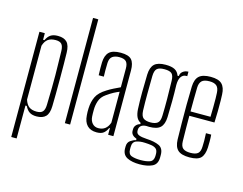

<svg xmlns="http://www.w3.org/2000/svg" viewBox="-128 -1005 1782 1410"><g transform="rotate(15 763.0 -300.0)"><path d="M60 200V-600H101V-550H111Q125 -579 145 -592.5Q165 -606 200 -606Q247 -606 269.5 -582Q292 -558 293 -503Q294 -469 294.5 -415.5Q295 -362 295 -301.5Q295 -241 294.5 -186.5Q294 -132 293 -97Q292 -42 269 -18Q246 6 199 6Q166 6 146 -7Q126 -20 111 -50H101V200ZM191 -28Q223 -28 237 -43.5Q251 -59 252 -95Q254 -172 255 -226Q256 -280 255.5 -322.5Q255 -365 254 -407.5Q253 -450 252 -505Q251 -541 237.5 -556.5Q224 -572 192 -572Q155 -572 133.5 -556Q112 -540 101 -505V-95Q113 -58 134.5 -43Q156 -28 191 -28Z M414 0V-800H454V0Z M656 5Q609 5 583.5 -21.5Q558 -48 555 -97Q554 -112 553.5 -123.5Q553 -135 554 -151Q556 -201 574.5 -239.5Q593 -278 647 -311Q667 -324 694 -337.5Q721 -351 743 -361V-504Q743 -540 728 -556Q713 -572 675 -572Q644 -572 624 -558.5Q604 -545 602 -509Q601 -479 601 -451.5Q601 -424 602 -404H563Q562 -433 561.5 -457Q561 -481 562 -502Q564 -555 590 -580.5Q616 -606 678 -606Q738 -606 760.5 -580.5Q783 -555 783 -499V0H743V-50H738Q728 -26 710 -10.5Q692 5 656 5ZM660 -28Q721 -28 743 -92V-327Q723 -319 702 -308Q681 -297 650 -275Q617 -252 605.5 -218.5Q594 -185 594 -150Q594 -136 594 -122.5Q594 -109 595 -99Q597 -67 614.5 -47.5Q632 -28 660 -28Z M1021 150Q964 150 927.5 132Q891 114 889 68V50Q889 19 910.5 4Q932 -11 952 -15V-25Q909 -41 909 -74V-86Q909 -106 922 -119.5Q935 -133 951 -136V-146Q929 -157 918.5 -180Q908 -203 906 -238Q903 -303 903.5 -365Q904 -427 906 -501Q908 -557 934 -581.5Q960 -606 1019 -606Q1064 -606 1088.5 -593Q1113 -580 1123 -551H1133Q1134 -573 1151.5 -586.5Q1169 -600 1193 -600V-566H1185Q1161 -566 1146.5 -545Q1132 -524 1132 -483Q1134 -422 1133.5 -359.5Q1133 -297 1131 -238Q1129 -183 1103.5 -158.5Q1078 -134 1019 -134Q1013 -134 1008 -134.5Q1003 -135 998 -135Q970 -134 957 -122Q944 -110 944 -91V-84Q944 -63 964 -54.5Q984 -46 1022 -44Q1085 -41 1120 -24Q1155 -7 1155 43V62Q1155 114 1117 132Q1079 150 1021 150ZM1019 -168Q1054 -168 1072.5 -182Q1091 -196 1092 -239Q1094 -303 1093.5 -365.5Q1093 -428 1091 -504Q1090 -543 1074.5 -557.5Q1059 -572 1019 -572Q979 -572 962.5 -557Q946 -542 945 -501Q944 -427 943.5 -364.5Q943 -302 945 -237Q947 -196 965 -182Q983 -168 1019 -168ZM1021 118Q1064 118 1091 108Q1118 98 1119 61V43Q1118 17 1104.5 6Q1091 -5 1069 -8.5Q1047 -12 1020 -13Q981 -15 953.5 -4.5Q926 6 926 44V62Q926 99 952.5 108.5Q979 118 1021 118Z M1434 -197H1474Q1476 -174 1476 -144Q1476 -114 1475 -98Q1472 -43 1448 -18.5Q1424 6 1362 6Q1300 6 1273.5 -18.5Q1247 -43 1245 -98Q1244 -155 1243 -222.5Q1242 -290 1242.5 -361.5Q1243 -433 1245 -501Q1247 -557 1274 -581.5Q1301 -606 1362 -606Q1422 -606 1447.5 -580.5Q1473 -555 1475 -502Q1476 -491 1476.5 -456Q1477 -421 1476.5 -376Q1476 -331 1474 -289H1283Q1283 -241 1283.5 -192Q1284 -143 1285 -95Q1286 -57 1304 -42.5Q1322 -28 1360 -28Q1399 -28 1416.5 -42.5Q1434 -57 1435 -95Q1436 -110 1436 -139.5Q1436 -169 1434 -197ZM1362 -572Q1320 -572 1303 -555Q1286 -538 1285 -504Q1284 -461 1283.5 -415.5Q1283 -370 1283 -322H1435Q1436 -358 1436.5 -395Q1437 -432 1436.5 -462Q1436 -492 1435 -504Q1433 -542 1415 -557Q1397 -572 1362 -572Z"/></g></svg>

Font: Big Shoulders Text Thin
Style: Regular
Weight: 100
Designer: Patric King
Foundry: XO Type Co
Version: Version 1.000; ttfautohint (v1.8.2)